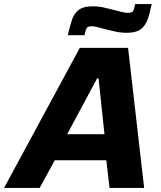

<svg xmlns="http://www.w3.org/2000/svg" viewBox="-63 -923 789 943"><path d="M-43 0 329 -688H566L645 0H475L459 -136H206L132 0ZM267 -264H450L421 -538H414ZM270 -750Q280 -795 291 -827Q302 -859 325 -875.5Q348 -892 393 -892Q422 -892 449.5 -885.5Q477 -879 501 -873Q520 -868 536 -864Q552 -860 567 -860Q585 -860 590.5 -869Q596 -878 601 -903H682Q673 -858 661.5 -826.5Q650 -795 627 -778.5Q604 -762 560 -762Q530 -762 503 -768Q476 -774 452 -780Q433 -785 416.5 -789.5Q400 -794 386 -794Q368 -794 362.5 -784.5Q357 -775 352 -750Z"/></svg>

Font: Saira
Style: Bold Italic
Weight: 700
Italic angle: -12°
Designer: Hector Gatti with collaboration of the Omnibus-Type team
Foundry: Omnibus-Type
Version: Version 1.100; ttfautohint (v1.8.3)